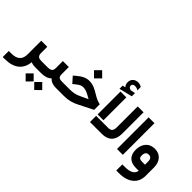

<svg xmlns="http://www.w3.org/2000/svg" viewBox="-49 -1726 2792 2792"><g transform="rotate(45 1347.5 -330.0)"><path d="M433.6 0C437.5 0 440.4 -6.8 442.9 -21C444.8 -34.7 445.8 -48.3 445.8 -61.5V-66.9C445.8 -79.6 444.8 -92.8 442.4 -106.4C439.9 -120.1 437 -127 433.6 -127H425.8C364.7 -127 340.3 -150.4 340.3 -206.5V-315.4V-335H320.8H235.4H215.8V-315.4V-54.7C215.8 51.3 157.7 104 41 104H6.8H-12.7V123.5V209V229L7.3 228.5L42.5 228C130.4 226.6 200.2 205.1 251.5 162.6C302.7 120.1 331.5 60.1 338.9 -17.1C360.8 -5.9 390.1 0 425.8 0Z M861.8 0C865.7 0 868.7 -6.8 871.1 -21C873 -34.7 874 -48.3 874 -61.5V-66.9C874 -79.6 873 -92.8 870.6 -106.4C868.2 -120.1 865.2 -127 861.8 -127H851.1C819.3 -127 797.9 -132.3 786.6 -143.6C775.4 -154.8 769.5 -174.3 769.5 -202.6V-348.1H647V-202.6C647 -175.8 640.1 -156.2 626 -144.5C611.8 -132.8 585.9 -127 548.8 -127H428.7C425.3 -127 422.4 -120.1 419.9 -106.4C417.5 -92.8 416.5 -79.6 416.5 -66.9V-61.5C416.5 -48.3 417.5 -34.7 419.4 -21C421.9 -6.8 424.8 0 428.7 0H546.4C619.1 0 673.3 -18.1 710 -54.7C741.2 -18.1 788.6 0 851.6 0ZM474.1 244.1 556.2 161.6 474.1 79.1 391.6 161.6ZM650.4 244.1C660.2 234.4 674.3 220.2 692.9 202.1L727.1 168C729 165.5 731 163.6 732.9 161.6L650.4 79.1L568.4 161.6Z M856.9 -127C853.5 -127 850.6 -120.1 848.1 -106.4C845.7 -92.8 844.7 -79.6 844.7 -66.9V-61.5C844.7 -48.3 845.7 -34.7 847.7 -21C850.1 -6.8 853 0 856.9 0H1016.6C1103.5 0 1183.6 -20 1256.3 -60.1L1470.7 -168V-283.7L1455.1 -287.1C1425.8 -293.5 1397 -304.7 1368.2 -321.3L1275.9 -374.5C1225.6 -403.3 1175.8 -418 1126.5 -418C1061.5 -418 1006.3 -392.1 943.4 -339.4L898.4 -300.8L980 -209L1029.3 -248.5C1067.9 -278.3 1092.8 -289.6 1129.4 -289.6C1162.6 -289.6 1198.7 -278.8 1237.8 -256.8L1303.2 -220.7L1195.3 -169.9C1140.1 -141.1 1080.1 -127 1015.6 -127ZM1145.5 -490.2 1229.5 -574.2 1145.5 -658.2 1061.5 -574.2Z M1553.2 -627.4V-156.7H1673.3V-627.4ZM2003.9 -210.9V-651.4H1883.3V-219.7C1883.3 -153.3 1858.4 -127 1801.3 -127H1552.7V0H1797.9C1931.2 0 2003.9 -74.7 2003.9 -210.9ZM1514.6 -710.4V-645.5L1718.3 -694.3V-760.7L1712.4 -759.8C1707 -758.3 1697.3 -756.3 1682.1 -753.4C1667 -750.5 1655.8 -748 1647.5 -746.6C1646 -746.1 1645 -746.1 1644.5 -746.1C1642.6 -746.1 1640.1 -746.6 1636.7 -748C1607.4 -758.8 1596.7 -772.5 1596.7 -791.5C1596.7 -820.3 1614.7 -834.5 1650.4 -834.5C1669.4 -834.5 1689 -829.1 1708 -816.9L1715.3 -812.5V-821.3L1714.8 -879.4V-882.3L1712.4 -883.8C1690.9 -896.5 1668.5 -904.3 1643.6 -904.3C1610.8 -904.3 1584 -894.5 1563 -875.5C1541.5 -856 1530.8 -830.1 1530.8 -797.9C1530.8 -764.2 1539.6 -740.2 1559.6 -720.7Z M2107.9 -651.4V-631.8V-20V-0.5H2127.4H2208.5H2228V-20V-631.8V-651.4H2208.5H2127.4Z M2678.7 -189.5C2678.7 -250.5 2662.6 -299.8 2630.4 -337.4C2598.1 -374.5 2553.7 -393.1 2496.6 -393.1C2371.1 -393.1 2307.6 -300.8 2307.6 -185.1C2307.6 -65.4 2374.5 0 2497.1 0H2555.2C2545.9 68.8 2485.4 103 2374 103H2340.8H2321.3V122.6V208.5V228H2340.8H2377C2472.2 228 2545.9 206.1 2599.1 162.1C2652.3 117.7 2678.7 57.1 2678.7 -19.5ZM2428.2 -187C2428.2 -242.2 2450.2 -270 2494.6 -270C2536.1 -270 2557.1 -243.2 2557.1 -189.9V-127H2496.6C2446.3 -127 2428.2 -144 2428.2 -187Z"/></g></svg>

Font: Shabnam
Style: Bold
Weight: 700
Foundry: DejaVu fonts team - Redesigned by Saber Rastikerdar - Based on Vazir font
Version: Version 5.0.1